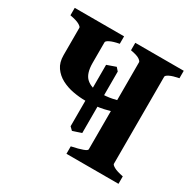

<svg xmlns="http://www.w3.org/2000/svg" viewBox="-139 -760 912 905"><g transform="rotate(30 317.5 -307.5)"><path d="M612.8 -615.2V-574.7Q580.1 -568.4 563.5 -560.1Q546.9 -551.8 546.9 -544.9V-70.8Q546.9 -64.9 562.3 -56.2Q577.6 -47.4 612.8 -40.5V0H329.6V-40.5Q410.2 -57.6 410.2 -70.8V-544.9Q410.2 -550.8 397.5 -559.6Q384.8 -568.4 349.1 -574.7V-615.2ZM288.1 -615.2V-574.7Q255.4 -568.4 238.8 -560.1Q222.2 -551.8 222.2 -544.9V-433.1Q222.2 -374 248.8 -350.6Q275.4 -327.1 318.4 -327.1Q357.4 -327.1 387.7 -333.3Q418 -339.4 457 -352.1V-293.5Q420.9 -280.3 378.2 -270.8Q335.4 -261.2 281.2 -261.2Q248.5 -261.2 214.1 -267.6Q179.7 -273.9 150.6 -289.3Q121.6 -304.7 103.5 -330.6Q85.4 -356.4 85.4 -395.5V-544.9Q85.4 -550.8 70.1 -559.6Q54.7 -568.4 19.5 -574.7V-615.2ZM330.1 -473.6 345.2 -456.5V-122.1Q337.4 -119.1 321.3 -114Q305.2 -108.9 297.9 -106.4L281.7 -122.1V-456.5Z"/></g></svg>

Font: Gentium Book Plus
Style: Bold
Weight: 700
Designer: Victor Gaultney, Annie Olsen, Iska Routamaa, Becca Hirsbrunner
Foundry: SIL International
Version: Version 6.101